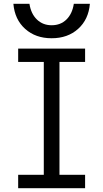

<svg xmlns="http://www.w3.org/2000/svg" viewBox="-20 -984 540 1004"><path d="M75 0V-70H209V-660H75V-730H425V-660H291V-70H425V0ZM250 -784Q166 -784 111.5 -833Q57 -882 50 -964H134Q142 -912 173 -882Q204 -852 250 -852Q297 -852 327.5 -882Q358 -912 366 -964H450Q443 -882 388.5 -833Q334 -784 250 -784Z"/></svg>

Font: M PLUS Code Latin
Style: Regular
Weight: 400
Designer: Coji Morishita
Foundry: UNDERFOREST DESIGN
Version: Version 1.002; ttfautohint (v1.8.3)